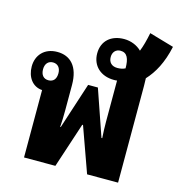

<svg xmlns="http://www.w3.org/2000/svg" viewBox="-114 -887 925 988"><g transform="rotate(15 348.0 -393.0)"><path d="M103 0H270L349 -240H353L439 0H604V-516C604 -529 603 -544 603 -556C644 -600 677 -660 696 -748L565 -786C557 -746 548 -712 537 -685C514 -708 480 -722 444 -722C375 -722 328 -682 328 -615C328 -549 376 -505 446 -505C452 -505 457 -505 463 -506V-287C463 -259 464 -229 466 -200H462L377 -446H325L245 -200H242C244 -228 245 -259 245 -287V-424C245 -523 198 -569 129 -569C59 -569 20 -522 20 -463C20 -407 51 -362 103 -359ZM447 -569C418 -569 400 -586 400 -615C400 -641 416 -659 441 -659C477 -659 489 -629 489 -578C475 -571 461 -569 447 -569ZM121 -416C95 -416 80 -434 80 -464C80 -492 95 -511 121 -511C147 -511 162 -492 162 -464C162 -433 147 -416 121 -416Z"/></g></svg>

Font: Noto Sans Thai Looped Condensed ExtraBold
Style: Regular
Weight: 800
Width: 3
Designer: Sasikarn Vongin, Ben Mitchell
Foundry: The Fontpad Ltd
Version: Version 1.001